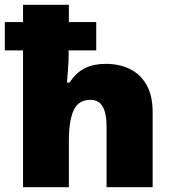

<svg xmlns="http://www.w3.org/2000/svg" viewBox="-20 -780 720 800"><path d="M267 -760V-688H381V-570H266V-550Q266 -527 263.5 -493Q261 -459 259 -436H270Q297 -478 334 -496Q371 -514 421 -514Q476 -514 520 -493Q564 -472 590 -427.5Q616 -383 616 -312V0H424V-253Q424 -364 358 -364Q306 -364 286.5 -320Q267 -276 267 -193V0H76V-570H0V-688H76V-760Z"/></svg>

Font: Noto Sans Gujarati UI Black
Style: Regular
Weight: 900
Designer: Jelle Bosma - Monotype Design Team, Universal Thirst
Foundry: Monotype Imaging Inc.
Version: Version 2.106; ttfautohint (v1.8.4.7-5d5b)